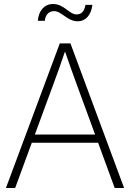

<svg xmlns="http://www.w3.org/2000/svg" viewBox="-20 -946 654 966"><path d="M9.8 0H56.2L140.1 -228H473.6L557.1 0H604.5L334.5 -727.5H280.8ZM370.6 -838.9C411.1 -838.9 439 -870.6 444.8 -921.4H410.2C403.8 -887.7 389.2 -873.5 365.2 -873.5C327.6 -873.5 303.2 -925.8 246.6 -925.8C201.7 -925.8 173.8 -890.1 170.4 -841.3H205.6C208 -870.1 224.6 -890.1 252 -890.1C289.6 -890.1 318.8 -838.9 370.6 -838.9ZM155.3 -269 248.5 -522C266.6 -570.8 285.2 -622.1 307.1 -687C329.6 -622.1 347.7 -570.8 365.7 -522L458.5 -269Z"/></svg>

Font: Raveo Display Display ExLight
Style: Regular
Weight: 200
Designer: Jakub Foglar, Rasmus Andersson (Inter)
Foundry: Jakubfoglar.com
Version: Version 1.100;Glyphs 3.2.3 (3260)